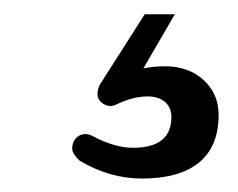

<svg xmlns="http://www.w3.org/2000/svg" viewBox="-20 -38 340 274"><path d="M93.8 191.4Q83 181.6 83 173.8Q83 165 88.4 159.2Q93.8 153.3 102.5 153.3Q106.4 153.3 112.3 156.2Q143.6 172.9 169.9 172.9Q224.6 172.9 224.6 128.9Q224.6 115.2 215.3 107.4Q206.1 99.6 190.4 99.6Q170.9 99.6 147.5 110.4Q141.6 113.3 137.7 113.3Q130.9 113.3 125 108.4Q119.1 103.5 119.1 96.7Q119.1 88.9 123 82L186.5 -17.6H229.5L184.6 59.6Q199.2 56.6 215.8 56.6Q249 56.6 270.5 76.2Q292 95.7 292 126Q292 170.9 264.2 193.8Q236.3 216.8 182.6 216.8Q136.7 216.8 93.8 191.4Z"/></svg>

Font: KTXP_ComRound
Style: Medium
Weight: 500
Version: Version 1.01;May 16, 2022;FontCreator 13.0.0.2683 64-bit